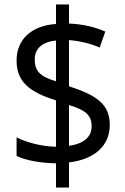

<svg xmlns="http://www.w3.org/2000/svg" viewBox="-20 -779 560 857"><path d="M230 -50V58H288V-54C404 -68 470 -130 470 -221C470 -316 409 -354 288 -394V-600C338 -596 385 -584 425 -567L450 -638C405 -658 352 -671 288 -674V-759H230V-672C123 -665 54 -605 54 -509C54 -417 107 -369 230 -331V-124C166 -125 96 -144 54 -166V-83C95 -63 161 -51 230 -50ZM230 -598V-416C158 -438 135 -462 135 -514C135 -560 166 -592 230 -598ZM288 -128V-310C364 -287 389 -264 389 -215C389 -170 357 -138 288 -128Z"/></svg>

Font: Noto Sans Georgian SemiCondensed
Style: Regular
Weight: 400
Width: 4
Designer: Monotype Design Team, Akaki Razmadze
Foundry: Google LLC
Version: Version 2.005